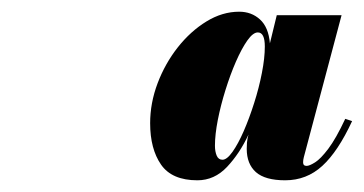

<svg xmlns="http://www.w3.org/2000/svg" viewBox="-20 -784 621 328"><path d="M581.5 -577.1Q557.5 -525.2 530.6 -500.6Q503.8 -476 467.2 -476Q433 -476 417.2 -489.9Q401.5 -503.9 401.5 -529.7Q401.5 -536 401.9 -540.5Q402.4 -545 403 -548L404.5 -554Q389.5 -521.9 367.9 -498.9Q346.3 -476 317.2 -476Q273.7 -476 255.1 -502.8Q236.5 -529.7 236.5 -573.5Q236.5 -608 249.2 -641.7Q262 -675.5 283.7 -703.1Q305.5 -730.7 332.6 -747.3Q359.8 -764 388.6 -764Q409.6 -764 424.1 -750.8Q438.7 -737.6 441.1 -710L452.8 -758H563.5L499 -515.3Q497.8 -510.8 497.8 -506.6Q497.8 -500.6 503.8 -500.6Q508.6 -500.6 518.2 -506.6Q527.8 -512.6 540.8 -529.8Q553.9 -547.1 569.8 -581ZM432.4 -704.6Q432.4 -728.6 420.4 -728.6Q412.3 -728.6 402.5 -714.8Q392.8 -701 383 -678.6Q373.3 -656.3 365.2 -630.3Q357.1 -604.4 352.1 -579.2Q347.2 -554 347.2 -535.1Q347.2 -525.2 350.2 -518.1Q353.2 -511.1 360.1 -511.1Q367.6 -511.1 377.2 -524.6Q386.8 -538.1 396.4 -560.1Q406 -582.2 414.2 -608.1Q422.5 -634.1 427.4 -659.4Q432.4 -684.8 432.4 -704.6Z"/></svg>

Font: Bodoni* 11pt Fatface
Style: Italic
Weight: 900
Italic angle: -13°
Version: Version 2.3